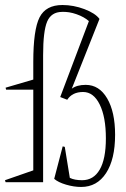

<svg xmlns="http://www.w3.org/2000/svg" viewBox="-31 -723 499 762"><path d="M101.1 -477.1Q101.1 -605 126 -654.1Q150.9 -703.1 216.8 -703.1Q260.7 -703.1 304 -686.8Q347.2 -670.4 363.8 -647.9L253.9 -371.1Q274.4 -386.2 309.1 -386.2Q362.8 -386.2 394.3 -332.5Q425.8 -278.8 425.8 -188Q425.8 -90.8 389.9 -35.9Q354 19 291 19Q262.2 19 231 9.8Q199.7 0.5 184.1 -13.2L217.8 -142.1L226.1 -140.1L246.1 -17.1Q264.6 -7.8 294.9 -7.8Q340.3 -7.8 364.7 -49.8Q389.2 -91.8 389.2 -173.8Q389.2 -258.8 364.7 -308.3Q340.3 -357.9 298.8 -357.9Q255.9 -357.9 235.8 -327.1L208 -337.9L321.8 -639.2Q303.2 -655.8 272.9 -666.5Q242.7 -677.2 214.8 -675.8Q172.4 -675.3 156.2 -637.5Q140.1 -599.6 140.1 -503.9V0H-8.8L-11.2 -7.8L101.1 -46.9V-367.2H-6.8L-8.8 -375L101.1 -407.2Z"/></svg>

Font: Halibut Cnd Thin
Style: Regular
Weight: 250
Width: 3
Designer: Matteo Maggi
Foundry: Collletttivo
Version: Version 3.080 | FøM Fix